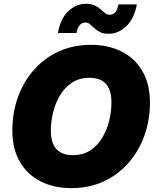

<svg xmlns="http://www.w3.org/2000/svg" viewBox="-20 -971 816 1001"><path d="M351.6 9.8Q261.7 9.8 192.4 -25.1Q123 -60.1 83.7 -127.2Q44.4 -194.3 44.4 -291.5Q44.4 -382.8 73.2 -463.6Q102.1 -544.4 156 -606Q210 -667.5 285.6 -702.4Q361.3 -737.3 455.1 -737.3Q544.4 -737.3 613.5 -702.6Q682.6 -668 722.2 -600.6Q761.7 -533.2 761.7 -435.5Q761.7 -344.2 732.7 -263.7Q703.6 -183.1 649.7 -121.6Q595.7 -60.1 520.3 -25.1Q444.8 9.8 351.6 9.8ZM359.9 -162.1Q413.1 -162.1 451.2 -187.3Q489.3 -212.4 513.7 -253.7Q538.1 -294.9 549.6 -343.3Q561 -391.6 561 -437.5Q561 -565.4 446.8 -565.4Q393.6 -565.4 355.2 -540Q316.9 -514.6 292.5 -473.4Q268.1 -432.1 256.6 -384Q245.1 -335.9 245.1 -290Q245.1 -162.1 359.9 -162.1ZM546.9 -794.9Q519 -794.9 501.5 -803.7Q483.9 -812.5 471.7 -824.2Q459.5 -835.9 449 -844.7Q438.5 -853.5 424.8 -853.5Q389.6 -853.5 378.4 -798.8H281.7Q295.9 -876 336.9 -913.6Q377.9 -951.2 428.2 -951.2Q455.6 -951.2 473.6 -942.6Q491.7 -934.1 504.4 -922.6Q517.1 -911.1 527.6 -902.6Q538.1 -894 550.8 -894Q571.3 -894 582 -908.4Q592.8 -922.9 597.7 -948.2H693.4Q679.7 -873 638.2 -834Q596.7 -794.9 546.9 -794.9Z"/></svg>

Font: Inter Black
Style: Italic
Weight: 900
Italic angle: -9.39999°
Designer: Rasmus Andersson
Foundry: rsms
Version: Version 4.000;git-a52131595